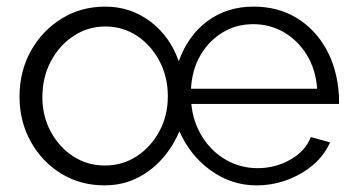

<svg xmlns="http://www.w3.org/2000/svg" viewBox="-20 -550 1074 580"><path d="M296 10Q223 10 165 -25.5Q107 -61 73 -122Q39 -183 39 -258Q39 -335 73.5 -396.5Q108 -458 166.5 -494Q225 -530 298 -530Q374 -530 433.5 -485.5Q493 -441 520 -365Q548 -443 607 -486.5Q666 -530 746 -530Q819 -530 875 -496.5Q931 -463 965 -402.5Q999 -342 1004 -260Q1004 -255 1004 -247.5Q1004 -240 1004 -236H558Q563 -182 590.5 -137.5Q618 -93 662 -67.5Q706 -42 758 -42Q812 -42 857.5 -68Q903 -94 919 -136L977 -120Q960 -81 926 -52Q892 -23 847.5 -6.5Q803 10 755 10Q680 10 617.5 -34.5Q555 -79 522 -153Q489 -77 429.5 -33.5Q370 10 296 10ZM938 -282Q934 -339 907.5 -383Q881 -427 838.5 -452Q796 -477 745 -477Q694 -477 652.5 -452Q611 -427 585.5 -383Q560 -339 557 -282ZM297 -50Q350 -50 393 -78Q436 -106 461.5 -153.5Q487 -201 487 -259Q487 -318 461.5 -366Q436 -414 393.5 -442Q351 -470 298 -470Q246 -470 202.5 -441.5Q159 -413 133.5 -364.5Q108 -316 108 -257Q108 -199 133.5 -152Q159 -105 201.5 -77.5Q244 -50 297 -50Z"/></svg>

Font: Raleway
Style: Regular
Weight: 400
Designer: Matt McInerney, Pablo Impallari, Rodrigo Fuenzalida
Foundry: Matt McInerney, Pablo Impallari, Rodrigo Fuenzalida
Version: Version 4.101;RELEASE